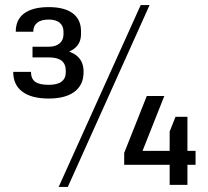

<svg xmlns="http://www.w3.org/2000/svg" viewBox="-20 -728 820 756"><path d="M172 -340Q104 -340 68 -367Q32 -394 32 -445H102Q102 -418 118.5 -406Q135 -394 172 -394Q239 -394 239 -444V-449Q239 -476 222.5 -489Q206 -502 172 -502H108V-544H172Q199 -544 214.5 -557Q230 -570 230 -593V-603Q230 -626 215 -638.5Q200 -651 172 -651Q142 -651 126.5 -638.5Q111 -626 111 -603H42Q42 -651 75.5 -675.5Q109 -700 172 -700Q234 -700 266.5 -675.5Q299 -651 299 -605V-594Q299 -555 269.5 -534.5Q240 -514 192 -514V-534Q246 -534 277.5 -512Q309 -490 309 -447V-443Q309 -394 273.5 -367Q238 -340 172 -340ZM534 -708H569L247 8H211ZM469 -126 558 -350H627L525 -93L497 -134H750V-79H469ZM648 -210 671 -268H718V0H648Z"/></svg>

Font: Pathway Extreme 8pt Thin Light
Style: Regular
Weight: 300
Version: Version 1.001;gftools[0.9.26]